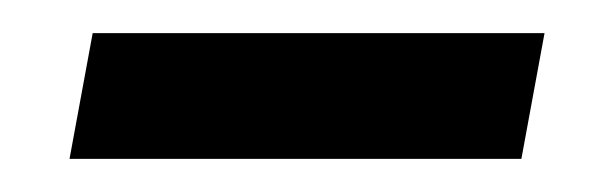

<svg xmlns="http://www.w3.org/2000/svg" viewBox="-20 -644 371 116"><path d="M295 -548H22L36 -624H309Z"/></svg>

Font: Buenard
Style: Regular
Weight: 400
Version: Version 2.000